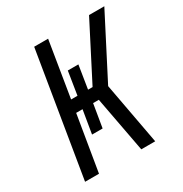

<svg xmlns="http://www.w3.org/2000/svg" viewBox="-171 -863 942 991"><g transform="rotate(-30 300.0 -367.5)"><path d="M51 0 172 -735H255L201 -404H239L261 -542H324L302 -404H329L499 -735H590L401 -368L469 0H386L324 -331H290L267 -193H204L227 -331H189L134 0Z"/></g></svg>

Font: Iosevka Custom Oblique
Style: Regular
Weight: 400
Italic angle: -9°
Designer: Belleve Invis
Foundry: Belleve Invis
Version: Version 27.0.1